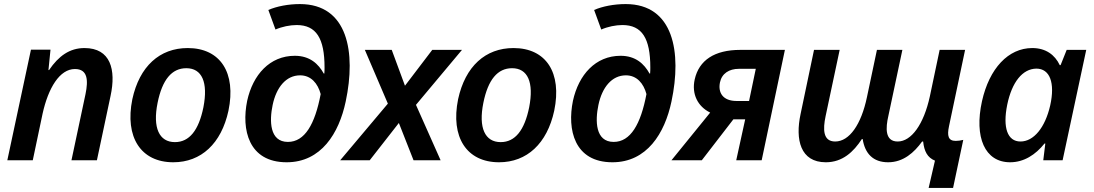

<svg xmlns="http://www.w3.org/2000/svg" viewBox="-20 -787 5371 943"><path d="M16 0H141L189 -228C217 -355 273 -448 348 -448C411 -448 414 -393 400 -325L331 0H456L523 -316C551 -445 523 -551 395 -551C322 -551 268 -512 221 -443H218L228 -543H132Z M831 10C968 10 1067 -82 1102 -243C1141 -430 1062 -551 902 -551C764 -551 665 -461 630 -300C592 -113 672 10 831 10ZM839 -89C762 -89 729 -159 754 -282C777 -396 824 -452 895 -452C972 -452 1003 -383 979 -260C956 -147 910 -89 839 -89Z M1388 10C1557 10 1645 -132 1678 -289C1729 -529 1689 -767 1453 -767C1396 -767 1339 -756 1298 -738L1333 -642C1365 -656 1404 -664 1437 -664C1533 -664 1574 -599 1574 -456C1574 -449 1574 -437 1573 -426H1570C1544 -473 1502 -513 1428 -513C1305 -513 1222 -420 1194 -292C1165 -151 1200 10 1388 10ZM1394 -90C1303 -90 1303 -195 1319 -271C1337 -358 1385 -417 1454 -417C1508 -417 1541 -377 1555 -325C1527 -177 1477 -90 1394 -90Z M1651 0H1796L1939 -183L2011 0H2144L2023 -272L2249 -542H2103L1969 -366L1904 -542H1772L1885 -278Z M2431 10C2568 10 2667 -82 2702 -243C2741 -430 2662 -551 2502 -551C2364 -551 2265 -461 2230 -300C2192 -113 2272 10 2431 10ZM2439 -89C2362 -89 2329 -159 2354 -282C2377 -396 2424 -452 2495 -452C2572 -452 2603 -383 2579 -260C2556 -147 2510 -89 2439 -89Z M2988 10C3157 10 3245 -132 3278 -289C3329 -529 3289 -767 3053 -767C2996 -767 2939 -756 2898 -738L2933 -642C2965 -656 3004 -664 3037 -664C3133 -664 3174 -599 3174 -456C3174 -449 3174 -437 3173 -426H3170C3144 -473 3102 -513 3028 -513C2905 -513 2822 -420 2794 -292C2765 -151 2800 10 2988 10ZM2994 -90C2903 -90 2903 -195 2919 -271C2937 -358 2985 -417 3054 -417C3108 -417 3141 -377 3155 -325C3127 -177 3077 -90 2994 -90Z M3278 0H3427L3582 -201H3640L3596 0H3721L3835 -542H3616C3489 -542 3413 -491 3392 -397C3376 -325 3407 -264 3468 -234ZM3598 -291C3530 -291 3506 -332 3516 -382C3525 -426 3561 -449 3609 -449H3692L3659 -291Z M4541 136H4661L4711 -100C4699 -97 4686 -95 4674 -95C4637 -95 4631 -120 4641 -167L4720 -542H4595L4547 -314C4517 -176 4456 -92 4389 -92C4325 -92 4330 -160 4343 -217L4412 -542H4287L4238 -310C4210 -176 4152 -92 4082 -92C4022 -92 4021 -151 4035 -217L4104 -542H3978L3912 -227C3885 -101 3911 10 4036 10C4118 10 4172 -41 4213 -104H4217C4228 -33 4268 10 4342 10C4417 10 4470 -38 4509 -92H4514C4519 -44 4535 -13 4572 2Z M4941 10C5009 10 5066 -27 5110 -82H5114L5104 0H5199L5315 -542H5219L5189 -467H5185C5161 -518 5116 -551 5050 -551C4932 -551 4839 -451 4803 -290C4764 -113 4817 10 4941 10ZM4992 -92C4928 -92 4904 -160 4927 -273C4950 -384 5002 -449 5070 -450C5136 -450 5163 -381 5138 -269C5113 -160 5057 -92 4992 -92Z"/></svg>

Font: Noto Sans SemiBold
Style: Italic
Weight: 600
Italic angle: -12°
Designer: Monotype Design Team
Foundry: Monotype Imaging Inc.
Version: Version 2.013